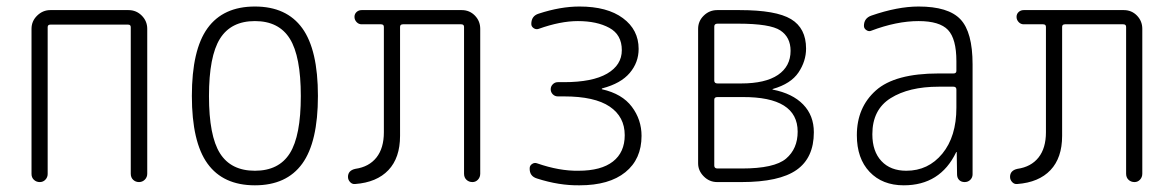

<svg xmlns="http://www.w3.org/2000/svg" viewBox="-20 -550 3540 580"><path d="M75.2 -24.4V-462.9Q75.2 -486.3 92.3 -502.9Q109.4 -519.5 131.8 -519.5H368.2Q391.6 -519.5 408.2 -502.9Q424.8 -486.3 424.8 -462.9V-25.4Q424.8 -14.6 417.5 -7.3Q410.2 0 399.9 0Q389.6 0 382.3 -6.8Q375 -13.7 375 -25.4V-467.8Q375 -475.6 367.2 -475.6H131.8Q124 -475.6 124 -467.8V-24.4Q124 -14.6 117.2 -7.3Q110.4 0 100.1 0Q89.8 0 82.5 -6.8Q75.2 -13.7 75.2 -24.4Z M855.5 -433.1Q822.3 -486.3 750 -486.3Q677.7 -486.3 644.5 -433.1Q611.3 -379.9 611.3 -259.8Q611.3 -139.6 644.5 -86.9Q677.7 -34.2 750 -34.2Q822.3 -34.2 855.5 -86.9Q888.7 -139.6 888.7 -259.8Q888.7 -379.9 855.5 -433.1ZM893.1 -55.7Q845.7 9.8 750 9.8Q654.3 9.8 606.9 -55.7Q559.6 -121.1 559.6 -260.3Q559.6 -399.4 606.9 -464.8Q654.3 -530.3 750 -530.3Q845.7 -530.3 893.1 -464.8Q940.4 -399.4 940.4 -260.3Q940.4 -121.1 893.1 -55.7Z M1052.7 5.9Q1043.9 6.8 1037.6 0Q1031.2 -6.8 1031.2 -15.6Q1031.2 -35.2 1053.7 -40Q1094.7 -45.9 1117.2 -74.2Q1139.6 -102.5 1139.6 -150.4V-468.8Q1139.6 -476.6 1130.9 -476.6H1072.3Q1063.5 -476.6 1057.1 -483.4Q1050.8 -490.2 1050.8 -499Q1050.8 -507.8 1057.1 -513.7Q1063.5 -519.5 1072.3 -519.5H1375Q1398.4 -519.5 1414.6 -502.9Q1430.7 -486.3 1430.7 -462.9V-25.4Q1430.7 -14.6 1423.8 -7.3Q1417 0 1407.2 0Q1396.5 0 1389.2 -6.8Q1381.8 -13.7 1381.8 -25.4V-468.8Q1381.8 -476.6 1373 -476.6H1197.3Q1188.5 -476.6 1188.5 -468.8V-139.6Q1188.5 -73.2 1153.3 -36.1Q1118.2 1 1052.7 5.9Z M1602.5 -10.7Q1579.1 -17.6 1580.1 -42Q1580.1 -49.8 1587.4 -54.7Q1594.7 -59.6 1602.5 -56.6Q1669.9 -33.2 1727.5 -34.2Q1795.9 -34.2 1831.5 -62Q1867.2 -89.8 1867.2 -141.6Q1867.2 -197.3 1821.8 -228Q1776.4 -258.8 1683.6 -258.8H1665Q1656.2 -258.8 1649.9 -265.1Q1643.6 -271.5 1643.6 -280.3Q1643.6 -289.1 1649.9 -295.4Q1656.2 -301.8 1665 -301.8H1683.6Q1769.5 -301.8 1814 -327.6Q1858.4 -353.5 1858.4 -398.4Q1858.4 -445.3 1820.8 -465.8Q1783.2 -486.3 1725.6 -486.3Q1672.9 -486.3 1607.4 -462.9Q1599.6 -460 1592.3 -464.8Q1585 -469.7 1585 -477.5Q1585 -502 1607.4 -508.8Q1672.9 -530.3 1730.5 -530.3Q1814.5 -530.3 1861.8 -495.1Q1909.2 -460 1909.2 -402.3Q1909.2 -361.3 1882.3 -329.6Q1855.5 -297.9 1799.8 -283.2Q1797.9 -283.2 1797.9 -281.2Q1797.9 -280.3 1798.8 -280.3Q1859.4 -266.6 1888.7 -227.5Q1918 -188.5 1918 -139.6Q1918 -69.3 1869.1 -29.8Q1820.3 9.8 1730.5 9.8Q1668.9 10.7 1602.5 -10.7Z M2137.7 -249V-49.8Q2137.7 -41 2147.5 -41H2220.7Q2319.3 -41 2354.5 -70.8Q2389.6 -100.6 2389.6 -152.3Q2389.6 -257.8 2222.7 -256.8H2147.5Q2137.7 -256.8 2137.7 -249ZM2137.7 -469.7V-306.6Q2137.7 -297.9 2147.5 -297.9H2218.8Q2292 -297.9 2330.1 -323.7Q2368.2 -349.6 2368.2 -396.5Q2368.2 -437.5 2337.4 -458Q2306.6 -478.5 2210 -478.5H2147.5Q2137.7 -478.5 2137.7 -469.7ZM2146.5 0Q2123 0 2106 -17.1Q2088.9 -34.2 2088.9 -56.6V-462.9Q2088.9 -486.3 2106 -502.9Q2123 -519.5 2146.5 -519.5H2214.8Q2324.2 -519.5 2369.6 -492.2Q2415 -464.8 2415 -403.3Q2415 -365.2 2392.1 -331.1Q2369.1 -296.9 2314.5 -281.2Q2313.5 -281.2 2313.5 -280.3L2314.5 -279.3Q2374 -267.6 2406.2 -234.4Q2438.5 -201.2 2438.5 -150.4Q2438.5 -73.2 2386.2 -36.6Q2334 0 2219.7 0Z M2815.4 -288.1Q2725.6 -288.1 2670.4 -253.4Q2615.2 -218.8 2615.2 -144.5Q2615.2 -92.8 2642.6 -63.5Q2669.9 -34.2 2717.8 -34.2Q2784.2 -34.2 2826.7 -85.9Q2869.1 -137.7 2869.1 -224.6V-279.3Q2869.1 -288.1 2860.4 -288.1ZM2710 9.8Q2645.5 9.8 2606.9 -30.8Q2568.4 -71.3 2568.4 -141.6Q2568.4 -225.6 2626 -276.9Q2683.6 -328.1 2815.4 -328.1H2860.4Q2869.1 -328.1 2869.1 -335.9V-365.2Q2869.1 -432.6 2843.8 -459.5Q2818.4 -486.3 2754.9 -486.3Q2688.5 -486.3 2611.3 -457Q2604.5 -454.1 2597.2 -459Q2589.8 -463.9 2589.8 -471.7Q2589.8 -495.1 2612.3 -502.9Q2691.4 -530.3 2754.9 -530.3Q2844.7 -530.3 2881.3 -491.7Q2918 -453.1 2918 -355.5V-23.4Q2918 -13.7 2911.1 -6.8Q2904.3 0 2894 0Q2883.8 0 2877.4 -6.3Q2871.1 -12.7 2871.1 -23.4L2870.1 -89.8Q2870.1 -90.8 2869.1 -90.8Q2868.2 -90.8 2868.2 -89.8Q2820.3 9.8 2710 9.8Z M3052.7 5.9Q3043.9 6.8 3037.6 0Q3031.2 -6.8 3031.2 -15.6Q3031.2 -35.2 3053.7 -40Q3094.7 -45.9 3117.2 -74.2Q3139.6 -102.5 3139.6 -150.4V-468.8Q3139.6 -476.6 3130.9 -476.6H3072.3Q3063.5 -476.6 3057.1 -483.4Q3050.8 -490.2 3050.8 -499Q3050.8 -507.8 3057.1 -513.7Q3063.5 -519.5 3072.3 -519.5H3375Q3398.4 -519.5 3414.6 -502.9Q3430.7 -486.3 3430.7 -462.9V-25.4Q3430.7 -14.6 3423.8 -7.3Q3417 0 3407.2 0Q3396.5 0 3389.2 -6.8Q3381.8 -13.7 3381.8 -25.4V-468.8Q3381.8 -476.6 3373 -476.6H3197.3Q3188.5 -476.6 3188.5 -468.8V-139.6Q3188.5 -73.2 3153.3 -36.1Q3118.2 1 3052.7 5.9Z"/></svg>

Font: Rounded Mgen+ 2m light
Style: Regular
Weight: 200
Designer: [Source Han Sans]
Ryoko NISHIZUKA  (kana & ideographs); Paul D. Hunt (Latin, Greek & Cyrillic); Wenlong ZHANG  (bopomofo
Version: Version 1.059.20150602